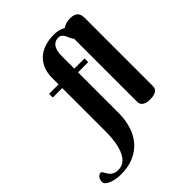

<svg xmlns="http://www.w3.org/2000/svg" viewBox="-438 -913 1292 1292"><g transform="rotate(-45 207.5 -267.0)"><path d="M85 -500V-558.1Q85 -615.2 103.5 -653.8Q122.1 -692.4 152.3 -715.8Q182.6 -739.3 220.9 -749.5Q259.3 -759.8 298.8 -759.8Q320.8 -759.8 342.5 -754.9Q364.3 -750 383.8 -738.8Q388.2 -743.2 395.3 -746.8Q402.3 -750.5 411.1 -753.4Q419.9 -756.3 430.2 -758.1Q440.4 -759.8 451.2 -759.8Q477.5 -759.8 492.4 -753.2Q507.3 -746.6 514.6 -736.3Q522 -726.1 523.9 -713.9Q525.9 -701.7 525.9 -690.9V-41Q525.9 -34.7 523.7 -26.1Q521.5 -17.6 513.4 -10Q505.4 -2.4 490.2 2.7Q475.1 7.8 449.2 7.8Q423.3 7.8 408.7 1.7Q394 -4.4 386.7 -12.7Q379.4 -21 377.7 -29.8Q376 -38.6 376 -43.9V-644Q367.2 -651.4 361.8 -664.8Q356.4 -678.2 350.1 -691.4Q343.8 -704.6 333.7 -714.4Q323.7 -724.1 305.2 -724.1Q291.5 -724.1 278.8 -719Q266.1 -713.9 256.3 -701.9Q246.6 -689.9 240.7 -669.4Q234.9 -648.9 234.9 -618.2V-500H332V-464.8H234.9V-80.1Q234.9 -13.7 217.5 42.5Q200.2 98.6 165 139.4Q129.9 180.2 77.1 203.1Q24.4 226.1 -45.9 226.1Q-70.8 226.1 -93.8 221.9Q-116.7 217.8 -134.3 210.4Q-151.9 203.1 -162.4 193.1Q-172.9 183.1 -172.9 170.9Q-172.9 162.1 -170.4 153.1Q-168 144 -163.1 136.7Q-158.2 129.4 -151.1 124.8Q-144 120.1 -134.8 120.1Q-129.4 120.1 -125.2 125.5Q-121.1 130.9 -116.7 138.7Q-112.3 146.5 -106.7 156Q-101.1 165.5 -92.3 173.3Q-83.5 181.2 -70.6 186.5Q-57.6 191.9 -39.1 191.9Q-14.2 191.9 4.9 181.9Q23.9 171.9 37.6 154.3Q51.3 136.7 60.5 112.8Q69.8 88.9 75.2 61.5Q80.6 34.2 82.8 4.4Q85 -25.4 85 -55.2V-464.8H-4.9V-500Z"/></g></svg>

Font: Berkshire Swash
Style: Regular
Weight: 400
Designer: Astigmatic (AOETI)
Foundry: Astigmatic (AOETI)
Version: Version 1.001